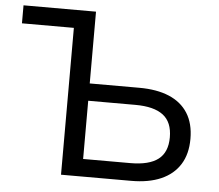

<svg xmlns="http://www.w3.org/2000/svg" viewBox="-51 -761 932 818"><g transform="rotate(5 415.0 -352.5)"><path d="M239 0V-628H17V-705H327V-398H539Q614 -398 666.5 -376Q719 -354 747 -310Q775 -266 775 -200Q775 -135 747 -90.5Q719 -46 666.5 -23Q614 0 539 0ZM327 -75H529Q609 -75 648 -105Q687 -135 687 -199Q687 -264 647.5 -294Q608 -324 529 -324H327Z"/></g></svg>

Font: Nunito Sans 9pt
Style: Regular
Weight: 400
Version: Version 3.101;gftools[0.9.27]